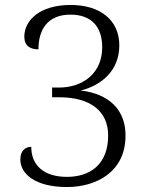

<svg xmlns="http://www.w3.org/2000/svg" viewBox="-20 -744 599 774"><path d="M250 10C367 10 486 -50 486 -197C486 -330 382 -371 305 -379C387 -399 461 -458 461 -561C461 -663 384 -724 265 -724C140 -724 78 -662 78 -596C78 -559 102 -545 135 -545C135 -625 172 -685 264 -685C348 -685 392 -637 392 -553C392 -452 318 -391 217 -391H190V-352H218C347 -352 416 -294 416 -198C416 -81 343 -31 250 -31C153 -31 106 -81 106 -152C81 -152 62 -135 62 -101C62 -45 119 10 250 10Z"/></svg>

Font: Noto Serif Ethiopic Light
Style: Regular
Weight: 300
Designer: Monotype Design Team
Foundry: Monotype Imaging Inc.
Version: Version 2.102